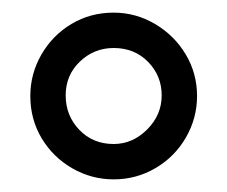

<svg xmlns="http://www.w3.org/2000/svg" viewBox="-20 -761 360 304"><path d="M160 -477Q125 -477 94.5 -494.5Q64 -512 46 -542Q28 -572 28 -609Q28 -644 45.5 -674.5Q63 -705 93 -723Q123 -741 160 -741Q195 -741 225.5 -723Q256 -705 274 -675Q292 -645 292 -609Q292 -574 274.5 -543.5Q257 -513 226.5 -495Q196 -477 160 -477ZM160 -533Q190 -533 213 -556Q236 -579 236 -610Q236 -641 214.5 -663Q193 -685 160 -685Q129 -685 106.5 -663.5Q84 -642 84 -610Q84 -578 105.5 -555.5Q127 -533 160 -533Z"/></svg>

Font: Iansui 0.93
Style: Regular
Weight: 400
Designer: But Ko / Fontworks Inc.
Foundry: zi-hi.com / Fontworks Inc.
Version: Version 0.931